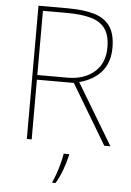

<svg xmlns="http://www.w3.org/2000/svg" viewBox="-61 -759 700 1025"><g transform="rotate(5 288.5 -246.5)"><path d="M262 -714Q345 -714 401.5 -697.5Q458 -681 487 -640Q516 -599 516 -525Q516 -446 473.5 -396.5Q431 -347 355 -327L551 0H518L327 -320H129V0H103V-714ZM257 -689H129V-345H292Q379 -345 434 -392Q489 -439 489 -524Q489 -588 463.5 -624Q438 -660 386.5 -674.5Q335 -689 257 -689ZM335 67Q326 106 311.5 146Q297 186 276 221H259V215Q267 200 277 171.5Q287 143 295 112.5Q303 82 306 61H335Z"/></g></svg>

Font: Noto Sans Gujarati Thin
Style: Regular
Weight: 100
Designer: Jelle Bosma - Monotype Design Team, Universal Thirst
Foundry: Monotype Imaging Inc.
Version: Version 2.106; ttfautohint (v1.8.4.7-5d5b)